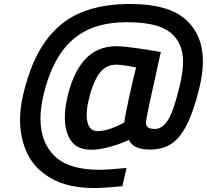

<svg xmlns="http://www.w3.org/2000/svg" viewBox="-20 -744 1043 968"><path d="M81 -140Q81 -199 97 -268Q136 -433 207 -533Q278 -633 383 -678.5Q488 -724 637 -724Q828 -724 915.5 -646Q1003 -568 1003 -435Q1003 -372 984 -296Q955 -179 920.5 -112.5Q886 -46 842.5 -18Q799 10 737 10Q695 10 668.5 -1.5Q642 -13 630 -39Q595 -21 538.5 -5Q482 11 441 11Q369 11 338 -34.5Q307 -80 307 -151Q307 -191 315 -231Q341 -365 403 -438Q465 -511 568 -511Q621 -511 791 -482L785 -456Q719 -161 716 -130Q715 -109 726 -101.5Q737 -94 761 -94Q799 -94 827.5 -139.5Q856 -185 885 -307Q903 -381 903 -433Q903 -528 839 -580Q775 -632 620 -632Q444 -632 344 -542Q244 -452 200 -268Q184 -201 184 -145Q184 -27 255 42.5Q326 112 481 112Q521 112 618 103L597 195Q503 204 456 204Q327 204 243 158Q159 112 120 34.5Q81 -43 81 -140ZM607 -127Q609 -151 628 -240Q647 -329 666 -404Q596 -418 566 -418Q510 -418 477 -368.5Q444 -319 425 -231Q417 -193 417 -163Q417 -126 430.5 -104.5Q444 -83 472 -83Q503 -83 540.5 -96.5Q578 -110 607 -127Z"/></svg>

Font: Cairo SemiBold
Style: Italic
Weight: 600
Italic angle: -13°
Designer: Mohamed Gaber, Accademia di Belle Arti di Urbino and others
Foundry: Kief Type Foundry, Accademia di Belle Arti di Urbino and others
Version: Version 3.011